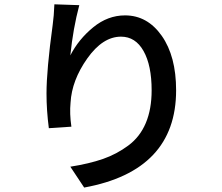

<svg xmlns="http://www.w3.org/2000/svg" viewBox="-20 -803 1017 881"><path d="M343.8 -779.3Q315.4 -672.9 302.7 -548.8Q340.8 -623 407.7 -677.7Q474.6 -732.4 553.7 -732.4Q656.2 -732.4 722.2 -638.7Q788.1 -544.9 788.1 -388.7Q788.1 -19.5 366.2 57.6L302.7 -38.1Q389.6 -51.8 452.6 -73.7Q515.6 -95.7 568.8 -135.3Q622.1 -174.8 648.9 -238.3Q675.8 -301.8 675.8 -388.7Q675.8 -502.9 638.7 -568.8Q601.6 -634.8 535.2 -634.8Q451.2 -634.8 380.4 -534.7Q309.6 -434.6 303.7 -332Q298.8 -281.2 307.6 -221.7L204.1 -214.8Q193.4 -296.9 193.4 -374Q193.4 -481.4 221.7 -688.5Q227.5 -729.5 229.5 -783.2Z"/></svg>

Font: Min Sans SemiBold
Style: Regular
Weight: 600
Designer: Jinseong-Kim, NotoSansCJK, Nunito
Foundry: Jinseong-Kim
Version: Version 1.400;Glyphs 3.1.2 (3151)